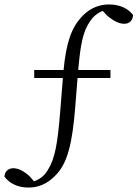

<svg xmlns="http://www.w3.org/2000/svg" viewBox="-42 -735 619 864"><path d="M112 -384H241L229 -234C217 -88 206 -21 172 32C159 54 139 71 111 81L92 59C65 34 40 22 18 22C-7 22 -21 39 -22 60C-1 88 35 109 86 109C127 109 169 95 208 54C262 0 283 -90 296 -246L307 -384H455V-420H310C320 -532 330 -591 363 -639C376 -659 395 -676 420 -686L442 -663C470 -640 494 -628 517 -628C543 -628 555 -645 557 -667C537 -694 501 -715 449 -715C408 -715 366 -701 330 -664C277 -610 256 -539 244 -420H112Z"/></svg>

Font: Noto Serif KR Light
Style: Regular
Weight: 300
Designer: Ryoko NISHIZUKA 西塚涼子 (kana & ideographs); Frank Grießhammer (Latin, Greek & Cyrillic); Wenlong ZHANG 张文龙 (bopomofo); San
Foundry: Adobe
Version: Version 2.001;hotconv 1.1.0;makeotfexe 2.6.0